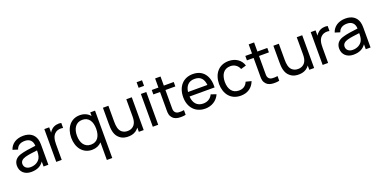

<svg xmlns="http://www.w3.org/2000/svg" viewBox="-15 -1805 6143 3095"><g transform="rotate(-20 3057.0 -257.0)"><path d="M524 0V-343.8C524 -378.1 520.8 -408.3 512.5 -436.5C485.4 -528.1 411.5 -578.1 301 -578.1C178.1 -578.1 92.7 -517.7 62.5 -424L149 -396.9C170.8 -464.6 226 -491.7 296.9 -491.7C377.1 -491.7 428.1 -447.9 431.3 -359.4C332.3 -345.8 240.6 -336.5 163.5 -311.5C83.3 -286.5 41.7 -232.3 41.7 -156.2C41.7 -52.1 117.7 15.6 227.1 15.6C325 15.6 393.8 -15.6 441.7 -85.4V0ZM409.4 -151C379.2 -94.8 317.7 -61.5 243.8 -61.5C176 -61.5 134.4 -100 134.4 -155.2C134.4 -203.1 170.8 -231.3 225 -246.9C285.4 -263.5 343.8 -268.8 431.3 -280.2C431.3 -246.9 430.2 -189.6 409.4 -151Z M790.6 -528.1C769.8 -511.5 754.2 -492.7 742.7 -471.9V-562.5H659.4V0H753.1V-262.5C753.1 -346.9 765.6 -414.6 820.8 -454.2C860.4 -483.3 910.4 -485.4 950 -476V-562.5C900 -574 833.3 -563.5 790.6 -528.1Z M1446.9 -562.5V-500C1406.2 -549 1346.9 -578.1 1269.8 -578.1C1113.5 -578.1 1018.8 -451 1018.8 -282.3C1018.8 -113.5 1113.5 15.6 1270.8 15.6C1340.6 15.6 1395.8 -9.4 1436.5 -52.1V250H1529.2V-562.5ZM1282.3 -69.8C1170.8 -69.8 1116.7 -162.5 1116.7 -282.3C1116.7 -401 1169.8 -493.8 1284.4 -493.8C1394.8 -493.8 1446.9 -406.3 1446.9 -282.3C1446.9 -158.3 1395.8 -69.8 1282.3 -69.8Z M2065.6 -562.5V-275C2065.6 -246.9 2064.6 -218.8 2059.4 -196.9C2052.1 -160.4 2035.4 -128.1 2010.4 -107.3C1986.5 -86.5 1955.2 -75 1920.8 -74C1880.2 -71.9 1844.8 -82.3 1817.7 -104.2C1767.7 -143.8 1758.3 -213.5 1758.3 -292.7V-562.5H1664.6V-289.6C1663.5 -192.7 1671.9 -93.8 1745.8 -34.4C1794.8 7.3 1854.2 17.7 1912.5 13.5C1962.5 11.5 2016.7 -7.3 2054.2 -46.9C2062.5 -55.2 2069.8 -64.6 2076 -72.9V0H2159.4V-562.5Z M2315.6 -763.5V-667.7H2408.3V-763.5ZM2315.6 -562.5H2408.3V0H2315.6Z M2709.4 -486.5H2879.2V-562.5H2709.4V-718.8H2616.7V-562.5H2502.1V-486.5H2616.7V-212.5C2616.7 -154.2 2612.5 -107.3 2636.5 -66.7C2661.5 -22.9 2696.9 -3.1 2746.9 5.2C2784.4 10.4 2840.6 10.4 2879.2 0V-80.2C2850 -75 2815.6 -72.9 2786.5 -76C2759.4 -78.1 2733.3 -90.6 2720.8 -115.6C2706.3 -139.6 2709.4 -170.8 2709.4 -216.7Z M3038.5 -255.2H3468.8C3477.1 -445.8 3388.5 -578.1 3209.4 -578.1C3041.7 -578.1 2938.5 -457.3 2938.5 -278.1C2938.5 -107.3 3042.7 15.6 3213.5 15.6C3321.9 15.6 3416.7 -40.6 3460.4 -140.6L3370.8 -171.9C3339.6 -106.3 3282.3 -72.9 3209.4 -72.9C3104.2 -72.9 3045.8 -142.7 3038.5 -255.2ZM3209.4 -494.8C3314.6 -495.8 3362.5 -434.4 3372.9 -332.3H3040.6C3053.1 -430.2 3106.2 -495.8 3209.4 -494.8Z M4063.5 -414.6C4033.3 -515.6 3941.7 -578.1 3824 -578.1C3654.2 -578.1 3556.3 -457.3 3554.2 -281.2C3556.3 -109.4 3651 15.6 3822.9 15.6C3938.5 15.6 4024 -41.7 4063.5 -146.9L3969.8 -170.8C3943.8 -107.3 3895.8 -72.9 3822.9 -72.9C3710.4 -72.9 3654.2 -156.2 3653.1 -281.2C3654.2 -403.1 3707.3 -490.6 3822.9 -490.6C3890.6 -490.6 3947.9 -452.1 3971.9 -387.5Z M4314.6 -486.5H4484.4V-562.5H4314.6V-718.8H4221.9V-562.5H4107.3V-486.5H4221.9V-212.5C4221.9 -154.2 4217.7 -107.3 4241.7 -66.7C4266.7 -22.9 4302.1 -3.1 4352.1 5.2C4389.6 10.4 4445.8 10.4 4484.4 0V-80.2C4455.2 -75 4420.8 -72.9 4391.7 -76C4364.6 -78.1 4338.5 -90.6 4326 -115.6C4311.5 -139.6 4314.6 -170.8 4314.6 -216.7Z M4989.6 -562.5V-275C4989.6 -246.9 4988.5 -218.8 4983.3 -196.9C4976 -160.4 4959.4 -128.1 4934.4 -107.3C4910.4 -86.5 4879.2 -75 4844.8 -74C4804.2 -71.9 4768.8 -82.3 4741.7 -104.2C4691.7 -143.8 4682.3 -213.5 4682.3 -292.7V-562.5H4588.5V-289.6C4587.5 -192.7 4595.8 -93.8 4669.8 -34.4C4718.8 7.3 4778.1 17.7 4836.5 13.5C4886.5 11.5 4940.6 -7.3 4978.1 -46.9C4986.5 -55.2 4993.8 -64.6 5000 -72.9V0H5083.3V-562.5Z M5360.4 -528.1C5339.6 -511.5 5324 -492.7 5312.5 -471.9V-562.5H5229.2V0H5322.9V-262.5C5322.9 -346.9 5335.4 -414.6 5390.6 -454.2C5430.2 -483.3 5480.2 -485.4 5519.8 -476V-562.5C5469.8 -574 5403.1 -563.5 5360.4 -528.1Z M6051 0V-343.8C6051 -378.1 6047.9 -408.3 6039.6 -436.5C6012.5 -528.1 5938.5 -578.1 5828.1 -578.1C5705.2 -578.1 5619.8 -517.7 5589.6 -424L5676 -396.9C5697.9 -464.6 5753.1 -491.7 5824 -491.7C5904.2 -491.7 5955.2 -447.9 5958.3 -359.4C5859.4 -345.8 5767.7 -336.5 5690.6 -311.5C5610.4 -286.5 5568.8 -232.3 5568.8 -156.2C5568.8 -52.1 5644.8 15.6 5754.2 15.6C5852.1 15.6 5920.8 -15.6 5968.8 -85.4V0ZM5936.5 -151C5906.3 -94.8 5844.8 -61.5 5770.8 -61.5C5703.1 -61.5 5661.5 -100 5661.5 -155.2C5661.5 -203.1 5697.9 -231.3 5752.1 -246.9C5812.5 -263.5 5870.8 -268.8 5958.3 -280.2C5958.3 -246.9 5957.3 -189.6 5936.5 -151Z"/></g></svg>

Font: Manrope3 Medium
Style: Regular
Weight: 500
Width: 4
Designer: Mikhail Sharanda
Foundry: Mikhail Sharanda
Version: Version 3.000;PS 003.000;hotconv 1.0.88;makeotf.lib2.5.64775